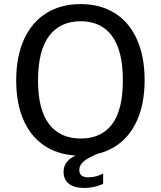

<svg xmlns="http://www.w3.org/2000/svg" viewBox="-20 -753 788 941"><path d="M59.4 -358.8Q59.4 -476.1 97.8 -560.4Q136.2 -644.8 207.5 -688.9Q278.7 -733 375.4 -733Q471.2 -733 542 -689Q612.7 -645.1 650.7 -561Q688.8 -477 688.8 -360Q688.8 -244 650.8 -160.7Q612.9 -77.4 542.2 -33.7Q471.5 10 374.8 10Q277.3 10 206.3 -33.5Q135.4 -76.9 97.4 -159.9Q59.4 -242.9 59.4 -358.8ZM582.1 -358.9Q582.1 -505.4 528.6 -577.2Q475 -648.9 375.4 -648.9Q274.9 -648.9 220.7 -576.9Q166.4 -504.9 166.4 -358.9Q166.4 -214.8 220.7 -144.4Q274.9 -74.1 376 -74.1Q476.4 -74.1 529.3 -144.1Q582.1 -214.1 582.1 -358.9ZM393.1 -7.2 463.6 -1.6Q411.6 19.8 390.1 38.1Q368.6 56.4 368.6 79.9Q368.6 97.9 379.4 107Q390.2 116 413.8 116Q434.8 116 453.2 110.6Q471.6 105.2 485.5 97.2V147.4Q471.5 155.4 445.3 161.8Q419.2 168.1 391.4 168.1Q342.9 168.1 317.2 147.2Q291.5 126.2 291.5 88.8Q291.5 57 314 33.8Q336.6 10.6 393.1 -7.2Z"/></svg>

Font: Public Sans VF
Style: Regular
Weight: 400
Designer: Pablo Impallari, Rodrigo Fuenzalida (Modified by Dan O. Williams and USWDS)
Version: Version 1.003